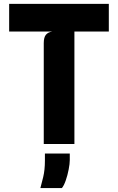

<svg xmlns="http://www.w3.org/2000/svg" viewBox="-20 -747 612 996"><path d="M207 0V-523Q207 -553 218 -566.5Q229 -580 251.5 -583.5H27.5V-727H544.5V-583.5H366V0ZM189.5 228.5Q195 209.5 204 172Q213 134.5 213 86.5V49.5H342V83.5Q342 102.5 336.2 132.2Q330.5 162 321 189.2Q311.5 216.5 301 228.5Z"/></svg>

Font: Spline Sans
Style: Bold
Weight: 700
Designer: Eben Sorkin, Mirko Velimirovic
Foundry: Sorkin Type
Version: Version 1.000; ttfautohint (v1.8.3)